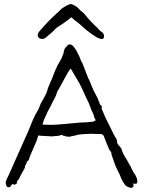

<svg xmlns="http://www.w3.org/2000/svg" viewBox="-20 -905 701 937"><path d="M425.8 -797.9Q441.4 -782.2 444.3 -779.3Q446.3 -777.3 451.2 -773.4Q456.1 -768.6 460.9 -762.7Q465.8 -758.8 469.7 -753.9Q474.6 -750 477.5 -748Q485.4 -743.2 487.3 -732.4Q489.3 -720.7 483.4 -716.8L482.4 -715.8Q480.5 -714.8 474.6 -714.8L465.8 -716.8Q453.1 -720.7 426.8 -739.3Q400.4 -757.8 369.1 -787.1Q355.5 -798.8 346.7 -804.7H345.7Q333 -816.4 330.1 -819.3Q327.1 -819.3 325.2 -819.3Q323.2 -816.4 318.4 -812.5Q312.5 -808.6 304.7 -802.7L289.1 -791Q281.2 -785.2 269.5 -778.3Q258.8 -772.5 249 -762.7Q241.2 -752.9 227.5 -742.2Q217.8 -733.4 207 -724.6Q196.3 -714.8 187.5 -714.8Q184.6 -714.8 181.6 -715.8Q177.7 -715.8 174.8 -716.8Q170.9 -718.8 168 -722.7Q163.1 -727.5 164.1 -733.4Q166 -745.1 172.9 -752.9Q178.7 -759.8 186.5 -768.6L189.5 -771.5L190.4 -772.5L191.4 -774.4Q213.9 -798.8 227.5 -812.5Q241.2 -826.2 255.9 -838.9Q270.5 -851.6 274.4 -856.4Q279.3 -862.3 286.1 -866.2Q292 -870.1 299.3 -874.5Q306.6 -878.9 313.5 -881.8Q320.3 -884.8 322.3 -884.8Q326.2 -885.7 332 -883.8Q335 -881.8 341.8 -878.9Q349.6 -876 356.4 -870.1Q363.3 -864.3 367.2 -859.4Q371.1 -854.5 377.9 -849.6Q386.7 -843.8 394.5 -834Q406.2 -818.4 425.8 -797.9ZM23.4 -52.7 119.1 -267.6Q123 -277.3 140.6 -320.3Q149.4 -341.8 168 -372.1Q172.9 -385.7 178.7 -399.4Q179.7 -401.4 195.3 -428.7Q198.2 -434.6 201.2 -440.4Q208 -451.2 209 -458Q213.9 -477.5 220.7 -491.2Q229.5 -509.8 234.4 -522.5Q240.2 -539.1 248 -557.6Q253.9 -571.3 259.8 -584Q263.7 -591.8 268.6 -599.6Q273.4 -607.4 280.3 -620.1L288.1 -640.6Q291 -643.6 291 -651.4Q294.9 -665 294.9 -666Q296.9 -668 306.6 -680.7Q313.5 -688.5 320.3 -688.5Q328.1 -687.5 332 -684.6Q339.8 -677.7 340.8 -675.8L341.8 -673.8L342.8 -672.9L347.7 -666Q354.5 -654.3 356.4 -651.4Q359.4 -643.6 364.3 -635.7Q370.1 -624 375 -609.4Q377 -602.5 380.9 -599.6Q380.9 -599.6 410.2 -524.4Q416 -515.6 427.7 -484.4Q436.5 -461.9 447.3 -443.4Q460 -419.9 460 -416Q460 -414.1 460.9 -414.1V-412.1Q460.9 -411.1 461.9 -410.2Q468.8 -402.3 464.8 -399.4L470.7 -392.6Q472.7 -390.6 472.7 -390.6Q480.5 -384.8 475.6 -376Q475.6 -375 479.5 -366.2Q483.4 -358.4 487.3 -348.6Q491.2 -338.9 495.1 -330.1Q500 -321.3 501 -318.4Q506.8 -306.6 523.4 -273.4Q534.2 -249 546.9 -228.5Q551.8 -221.7 551.8 -213.9Q551.8 -207 551.8 -207Q551.8 -205.1 552.7 -205.1Q553.7 -205.1 554.7 -203.1Q557.6 -196.3 559.6 -195.3Q559.6 -195.3 564.5 -190.4Q567.4 -186.5 570.3 -182.6Q574.2 -178.7 573.2 -176.8Q573.2 -175.8 574.2 -175.8Q574.2 -174.8 574.2 -172.9L575.2 -171.9Q575.2 -169.9 576.2 -169.9V-167Q583 -150.4 590.8 -138.7Q598.6 -127 605.5 -113.3Q613.3 -97.7 616.2 -95.7Q617.2 -94.7 625 -76.2Q627 -71.3 631.3 -64.5Q635.7 -57.6 640.6 -50.8Q644.5 -43.9 647.5 -35.2Q650.4 -26.4 650.4 -17.6Q649.4 -9.8 645.5 -8.8Q640.6 -7.8 635.7 -7.8Q634.8 -7.8 634.8 -8.8Q633.8 -9.8 631.8 -9.8H629.9L630.9 -4.9V-2Q631.8 0 631.8 2Q631.8 5.9 626 10.7Q624 11.7 622.1 11.7Q620.1 11.7 618.2 11.7Q595.7 6.8 587.9 -5.9Q577.1 -21.5 571.3 -35.2Q564.5 -53.7 554.7 -72.3Q544.9 -89.8 538.1 -110.4Q531.2 -132.8 530.3 -133.8Q524.4 -144.5 523.4 -158.2Q522.5 -164.1 519.5 -167Q517.6 -168.9 517.6 -168.9L515.6 -171.9Q514.6 -172.9 513.7 -173.8Q512.7 -175.8 508.8 -185.5Q504.9 -195.3 500 -206.1Q495.1 -217.8 491.2 -228.5Q486.3 -242.2 486.3 -242.2Q486.3 -242.2 480.5 -248Q477.5 -251 473.6 -251H457Q418 -252.9 417 -252Q398.4 -251 380.9 -250Q377 -250 372.1 -249Q366.2 -248 363.3 -248L348.6 -244.1Q318.4 -237.3 316.4 -237.3Q314.5 -237.3 312.5 -238.3Q309.6 -238.3 304.7 -239.3Q301.8 -239.3 299.8 -239.3Q297.9 -240.2 296.9 -241.2Q294.9 -243.2 291 -242.2Q285.2 -242.2 285.2 -246.1Q284.2 -248 272.5 -244.1Q266.6 -243.2 258.8 -241.2Q255.9 -241.2 252 -241.2Q245.1 -241.2 242.2 -240.2Q240.2 -239.3 237.3 -239.3L200.2 -241.2Q197.3 -241.2 183.6 -242.2Q173.8 -242.2 167 -244.1Q160.2 -217.8 148.4 -194.3Q140.6 -177.7 127.9 -146.5Q126 -141.6 126 -140.6Q124 -138.7 124 -135.7Q123 -130.9 122.1 -128.9Q121.1 -126 119.1 -123Q118.2 -122.1 118.2 -121.1L113.3 -118.2Q113.3 -117.2 112.3 -117.2Q112.3 -117.2 112.3 -116.2Q111.3 -114.3 110.4 -112.3Q109.4 -110.4 108.4 -106.4Q107.4 -104.5 105.5 -101.6Q104.5 -98.6 102.5 -95.7Q101.6 -93.8 101.6 -87.9L100.6 -85Q94.7 -75.2 89.8 -65.4Q87.9 -60.5 85 -56.6Q80.1 -46.9 79.1 -45.9Q77.1 -43 76.2 -39.1Q73.2 -32.2 72.3 -31.2Q65.4 -25.4 63.5 -19.5Q63.5 -18.6 63.5 -16.6Q63.5 -14.6 62.5 -13.7Q61.5 -12.7 62.5 -11.7Q62.5 -10.7 61.5 -9.8V-8.8Q57.6 -6.8 55.7 -5.9Q54.7 -3.9 49.8 -3.9H45.9Q44.9 -3.9 44.9 -6.8H41Q39.1 -6.8 39.1 -4.9Q38.1 -4.9 38.1 -3.9L34.2 0Q33.2 1 32.2 2.9Q32.2 6.8 28.3 7.8Q24.4 8.8 21.5 8.8Q13.7 8.8 10.7 0Q7.8 -8.8 7.8 -12.7Q7.8 -20.5 12.7 -30.3Q16.6 -39.1 23.4 -52.7ZM187.5 -296.9H188.5Q207 -295.9 220.7 -295.9Q230.5 -295.9 240.2 -295.9Q266.6 -296.9 293 -299.8Q320.3 -302.7 344.7 -304.7Q388.7 -308.6 396.5 -307.6Q399.4 -307.6 407.2 -308.6Q415 -309.6 424.8 -310.5Q429.7 -311.5 434.6 -311.5Q438.5 -312.5 440.4 -314.5Q443.4 -315.4 443.4 -316.4L446.3 -315.4Q446.3 -321.3 444.3 -324.2Q440.4 -330.1 439.5 -334Q437.5 -345.7 433.6 -352.5Q429.7 -359.4 426.8 -366.2Q420.9 -382.8 414.1 -400.4Q406.2 -416 399.4 -430.7Q379.9 -475.6 367.2 -499Q345.7 -534.2 325.2 -570.3Q314.5 -559.6 294.4 -521Q274.4 -482.4 264.6 -466.8Q259.8 -460 257.8 -453.1Q254.9 -445.3 252.9 -438.5Q250 -431.6 246.1 -423.8Q242.2 -417 236.3 -407.2V-405.3Q236.3 -403.3 234.4 -402.3Q234.4 -402.3 229.5 -391.6Q226.6 -384.8 221.7 -377Q216.8 -369.1 212.9 -360.4Q204.1 -340.8 196.3 -324.2Q189.5 -307.6 187.5 -296.9Z"/></svg>

Font: ToneOZ-Zhuyin-Tsuipita-TC
Style: Regular
Weight: 400
Designer: ÂÆ£ÂøóÂáåJeffrey Xuan(jeffreyx@gmail.com, ToneOZ.com) ÈòøÂù§(cjkFonts)
Foundry: ToneOZ
Version: Version 0.240710